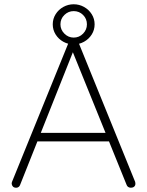

<svg xmlns="http://www.w3.org/2000/svg" viewBox="-20 -879 689 899"><path d="M325 -671Q299 -671 276.5 -683.5Q254 -696 240.5 -717.5Q227 -739 227 -765Q227 -791 240.5 -812.5Q254 -834 276.5 -846.5Q299 -859 325 -859Q351 -859 373.5 -846.5Q396 -834 409.5 -812.5Q423 -791 423 -765Q423 -739 409.5 -717.5Q396 -696 373.5 -683.5Q351 -671 325 -671ZM325 -703Q351 -703 369 -721.5Q387 -740 387 -765Q387 -791 369 -809Q351 -827 325 -827Q300 -827 281.5 -809Q263 -791 263 -765Q263 -740 281.5 -721.5Q300 -703 325 -703ZM327 -649 74 -13Q72 -7 67 -3.5Q62 0 56 0Q46 0 41 -5Q36 -10 35 -17Q34 -21 36 -27L305 -689Q308 -697 312.5 -699.5Q317 -702 324 -702Q332 -702 337 -698.5Q342 -695 344 -689L613 -27Q614 -24 614 -19Q614 -10 608 -5Q602 0 593 0Q586 0 580.5 -3.5Q575 -7 573 -13L312 -657ZM142 -217 156 -257H480L490 -217Z"/></svg>

Font: Quicksand Light Light
Style: Regular
Weight: 300
Version: Version 3.006